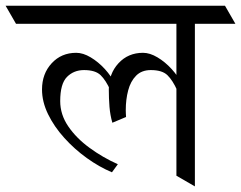

<svg xmlns="http://www.w3.org/2000/svg" viewBox="-62 -665 860 685"><path d="M349.6 -363.3Q347.2 -356 341.8 -350.3Q336.4 -344.7 332 -342.3Q315.9 -378.4 297.1 -396.7Q278.3 -415 237.8 -415Q201.2 -415 177 -390.6Q152.8 -366.2 152.8 -304.2Q152.8 -256.3 181.6 -214.1Q210.4 -171.9 257.6 -137.5Q304.7 -103 358.4 -79.1L337.4 -50.3Q292 -69.3 247.8 -101.1Q203.6 -132.8 167.5 -172.9Q131.3 -212.9 109.6 -257.3Q87.9 -301.8 87.9 -345.7Q87.9 -401.9 122.3 -439.2Q156.7 -476.6 210 -476.6Q234.4 -476.6 261.5 -460.4Q288.6 -444.3 312.3 -418.5Q335.9 -392.6 349.6 -363.3ZM387.7 -247.6 338.9 -227.1Q331.1 -253.9 328.6 -283.9Q326.2 -314 326.2 -345.7Q326.2 -401.9 360.6 -439.2Q395 -476.6 448.2 -476.6Q472.7 -476.6 499.8 -460.4Q526.9 -444.3 550.5 -418.5Q574.2 -392.6 587.9 -363.3Q585.4 -356 580.1 -350.3Q574.7 -344.7 570.3 -342.3Q554.2 -378.4 535.4 -396.7Q516.6 -415 476.1 -415Q443.4 -415 423.6 -395Q403.8 -375 395.3 -342.5Q386.7 -310.1 386.7 -272Q386.7 -265.6 387 -259.8Q387.2 -253.9 387.7 -247.6ZM379.9 -644.5 417 -580.1H-4.9L-42 -644.5ZM740.7 -644.5 777.8 -580.1H334.5L297.4 -644.5ZM567.4 -38.1V-644.5H633.3V0Z"/></svg>

Font: Annapurna SIL
Style: Regular
Weight: 400
Designer: Peter Martin, Annie Olsen
Foundry: SIL International
Version: Version 2.000